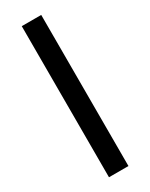

<svg xmlns="http://www.w3.org/2000/svg" viewBox="-228 -750 762 974"><g transform="rotate(-30 153.0 -262.5)"><path d="M96 180V-705H210V180Z"/></g></svg>

Font: Nunito Sans 7pt SemiCondensed
Style: Bold
Weight: 700
Width: 4
Designer: Vernon Adams
Foundry: Vernon Adams
Version: Version 3.101;gftools[0.9.27]